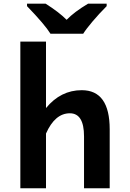

<svg xmlns="http://www.w3.org/2000/svg" viewBox="-20 -1003 694 1023"><path d="M564.5 0H427.7V-276.4Q427.7 -399.4 352.1 -399.4Q272.9 -399.4 225.1 -291.5V0H88.4V-781.2H225.1V-427.2Q303.2 -522.5 415.5 -522.5Q564.5 -522.5 564.5 -314ZM423.3 -823.2H249Q218.8 -872.1 124 -970.2V-983.4H223.1Q294.9 -938 335 -897.5Q376 -939.9 449.2 -983.4H548.3V-970.2Q507.3 -929.2 472.9 -888.4Q438.5 -847.7 423.3 -823.2Z"/></svg>

Font: Cadman
Style: Bold
Weight: 700
Designer: Paul James MIller
Foundry: High-Logic / Made with FontCreator
Version: Version 2.114;March 28, 2021;FontCreator 13.0.0.2683 64-bit